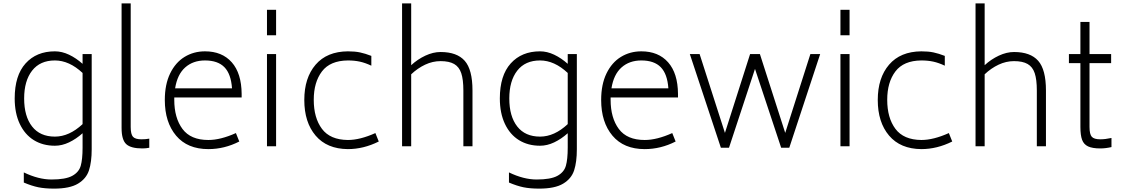

<svg xmlns="http://www.w3.org/2000/svg" viewBox="-20 -866 6648 1137"><path d="M523 -546V18Q523 93 507 142.5Q491 192 442 221.5Q393 251 300 251Q246 251 207 243Q168 235 121 215V155Q208 197 285 197Q368 197 407.5 175.5Q447 154 458 116Q469 78 469 8V-77Q431 -43 389 -23Q347 -3 305 -3Q234 -3 180.5 -36Q127 -69 97 -132.5Q67 -196 67 -283Q67 -419 131.5 -490.5Q196 -562 305 -562Q347 -562 389 -542Q431 -522 469 -488V-546ZM469 -131V-434Q390 -508 305 -508Q217 -508 170 -447.5Q123 -387 123 -283Q123 -177 170 -117Q217 -57 305 -57Q390 -57 469 -131Z M700 -108V-846H754V-114Q754 -71 767.5 -56Q781 -41 818 -41Q844 -41 864 -45V9Q844 13 823 13Q755 13 727.5 -12.5Q700 -38 700 -108Z M1012 -275Q1012 -168 1060.5 -102.5Q1109 -37 1214 -37Q1286 -37 1377 -78L1397 -28Q1309 17 1214 17Q1090 17 1023 -62.5Q956 -142 956 -274Q956 -366 987.5 -431Q1019 -496 1073 -529Q1127 -562 1194 -562Q1295 -562 1352.5 -497Q1410 -432 1411 -310V-289H1012ZM1017 -343H1354Q1348 -428 1309 -468Q1270 -508 1194 -508Q1123 -508 1076.5 -466.5Q1030 -425 1017 -343Z M1561 -808H1615V-657H1561ZM1561 -546H1615V0H1561Z M1782 -274Q1782 -405 1849 -483Q1916 -561 2040 -562Q2082 -562 2112.5 -555.5Q2143 -549 2179 -535V-477Q2143 -494 2111 -501Q2079 -508 2040 -508Q1935 -507 1886.5 -443Q1838 -379 1838 -275Q1838 -168 1886.5 -103Q1935 -38 2040 -37Q2112 -37 2203 -78L2223 -28Q2133 17 2040 17Q1916 16 1849 -63Q1782 -142 1782 -274Z M2778 -330V0H2724V-330Q2724 -395 2711.5 -432.5Q2699 -470 2669.5 -487Q2640 -504 2589 -504Q2542 -504 2497.5 -483Q2453 -462 2415 -426V0H2361V-846H2415V-480Q2453 -515 2499 -536.5Q2545 -558 2589 -558Q2686 -558 2732 -506Q2778 -454 2778 -330Z M3396 -546V18Q3396 93 3380 142.5Q3364 192 3315 221.5Q3266 251 3173 251Q3119 251 3080 243Q3041 235 2994 215V155Q3081 197 3158 197Q3241 197 3280.5 175.5Q3320 154 3331 116Q3342 78 3342 8V-77Q3304 -43 3262 -23Q3220 -3 3178 -3Q3107 -3 3053.5 -36Q3000 -69 2970 -132.5Q2940 -196 2940 -283Q2940 -419 3004.5 -490.5Q3069 -562 3178 -562Q3220 -562 3262 -542Q3304 -522 3342 -488V-546ZM3342 -131V-434Q3263 -508 3178 -508Q3090 -508 3043 -447.5Q2996 -387 2996 -283Q2996 -177 3043 -117Q3090 -57 3178 -57Q3263 -57 3342 -131Z M3596 -275Q3596 -168 3644.5 -102.5Q3693 -37 3798 -37Q3870 -37 3961 -78L3981 -28Q3893 17 3798 17Q3674 17 3607 -62.5Q3540 -142 3540 -274Q3540 -366 3571.5 -431Q3603 -496 3657 -529Q3711 -562 3778 -562Q3879 -562 3936.5 -497Q3994 -432 3995 -310V-289H3596ZM3601 -343H3938Q3932 -428 3893 -468Q3854 -508 3778 -508Q3707 -508 3660.5 -466.5Q3614 -425 3601 -343Z M4837 -546 4654 9H4606L4451 -458L4297 9H4249L4065 -546H4123L4273 -79L4422 -546H4480L4630 -79L4779 -546Z M4957 -808H5011V-657H4957ZM4957 -546H5011V0H4957Z M5178 -274Q5178 -405 5245 -483Q5312 -561 5436 -562Q5478 -562 5508.5 -555.5Q5539 -549 5575 -535V-477Q5539 -494 5507 -501Q5475 -508 5436 -508Q5331 -507 5282.5 -443Q5234 -379 5234 -275Q5234 -168 5282.5 -103Q5331 -38 5436 -37Q5508 -37 5599 -78L5619 -28Q5529 17 5436 17Q5312 16 5245 -63Q5178 -142 5178 -274Z M6174 -330V0H6120V-330Q6120 -395 6107.5 -432.5Q6095 -470 6065.5 -487Q6036 -504 5985 -504Q5938 -504 5893.5 -483Q5849 -462 5811 -426V0H5757V-846H5811V-480Q5849 -515 5895 -536.5Q5941 -558 5985 -558Q6082 -558 6128 -506Q6174 -454 6174 -330Z M6562 -49V5Q6527 13 6496 13Q6449 13 6423.5 1Q6398 -11 6388 -38Q6378 -65 6378 -114V-492H6310V-546H6378V-736H6432V-546H6560V-492H6432V-114Q6432 -71 6445.5 -56Q6459 -41 6496 -41Q6525 -41 6562 -49Z"/></svg>

Font: Biryani ExtraLight
Style: Regular
Weight: 275
Designer: Dan Reynolds and Mathieu Reguer
Foundry: Dan Reynolds and Mathieu Reguer
Version: Version 1.004; ttfautohint (v1.1) -l 5 -r 5 -G 72 -x 0 -D la